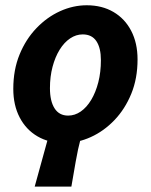

<svg xmlns="http://www.w3.org/2000/svg" viewBox="-20 -528 572 725"><path d="M222.1 12Q164.4 12 121.3 -13.3Q78.1 -38.6 54.2 -84.7Q30.2 -130.8 30.2 -192.5Q30.2 -264.4 53.9 -322.2Q77.6 -380.1 117.6 -421.7Q157.5 -463.4 206.9 -485.8Q256.2 -508.1 307.5 -508.1Q365.2 -508.1 408.4 -482.8Q451.6 -457.5 475.5 -411.4Q499.4 -365.3 499.4 -303.6Q499.4 -231.7 475.7 -173.9Q452 -116.1 412.1 -74.4Q372.1 -32.7 322.8 -10.4Q273.4 12 222.1 12ZM237.3 -91.5Q262.5 -91.5 284.9 -106.9Q307.3 -122.4 324.3 -150.7Q341.3 -179 351.2 -217.3Q361 -255.5 361 -300.9Q361 -346.9 344 -372.5Q327 -398.1 292.4 -398.1Q267.2 -398.1 244.8 -383Q222.3 -367.9 205.3 -340.4Q188.3 -313 178.5 -276Q168.6 -239 168.6 -195.2Q168.6 -146.1 186.1 -118.8Q203.5 -91.5 237.3 -91.5ZM111 176.7 171.9 -44.3 286.2 -11.2Q273.7 36.3 265.8 82.5Q258 128.6 249.5 176.7Z"/></svg>

Font: Source Sans 3
Style: Italic
Weight: 200
Italic angle: -11°
Designer: Paul D. Hunt
Foundry: Adobe
Version: Version 3.046;hotconv 1.0.118;makeotfexe 2.5.65603